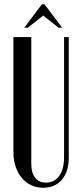

<svg xmlns="http://www.w3.org/2000/svg" viewBox="-20 -873 380 902"><path d="M127 -699V-103Q127 -61 145 -38Q163 -15 196 -15Q235 -15 258 -46.5Q281 -78 281 -135V-699H303V-131Q303 -67 271 -29Q239 9 183 9Q152 9 126.5 -3Q101 -15 82.5 -37Q64 -59 53.5 -90Q43 -121 43 -158V-699ZM177 -853H189L272 -743H255L183 -800L111 -743H94Z"/></svg>

Font: Moniqa SemBd Narrow Heading
Style: Regular
Weight: 600
Width: 4
Designer: Rajesh Rajput
Foundry: Rajesh Rajput
Version: Version 1.000